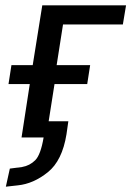

<svg xmlns="http://www.w3.org/2000/svg" viewBox="-20 -517 494 722"><path d="M2 185 17 117 63 111Q92 106 112.5 85.5Q133 65 144 0H61L92 -201H12L23 -272H103L139 -497H454L442 -425H217L193 -272H319L308 -201H185L163 -61H237L230 -12Q214 87 160 130.5Q106 174 47 180Z"/></svg>

Font: Nunito Sans 7pt Condensed Medium
Style: Italic
Weight: 500
Width: 3
Italic angle: -9°
Designer: Vernon Adams
Foundry: Vernon Adams
Version: Version 3.101;gftools[0.9.27]